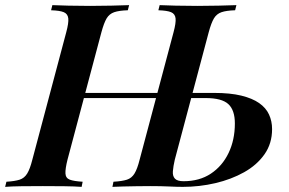

<svg xmlns="http://www.w3.org/2000/svg" viewBox="-58 -728 1127 748"><path d="M623 -106Q617 -80 615.5 -61Q614 -42 623.5 -32Q633 -22 657 -22Q719 -22 763.5 -51.5Q808 -81 832.5 -132Q857 -183 857 -247Q857 -299 831.5 -322.5Q806 -346 743 -346H631L635 -366H776Q839 -366 882 -355.5Q925 -345 951.5 -326.5Q978 -308 990 -282Q1002 -256 1002 -225Q1002 -169 972.5 -127Q943 -85 893 -57Q843 -29 781 -14.5Q719 0 654 0Q631 0 600.5 -1.5Q570 -3 527 -3Q500 -3 473 -2.5Q446 -2 421.5 -1.5Q397 -1 380 0L384 -20Q418 -22 436.5 -28Q455 -34 466 -52Q477 -70 486 -106L618 -602Q628 -639 626 -656.5Q624 -674 608.5 -680.5Q593 -687 559 -688L564 -708Q587 -707 626.5 -706Q666 -705 711 -705Q753 -705 793.5 -706Q834 -707 863 -708L858 -688Q824 -687 805 -680.5Q786 -674 775.5 -656.5Q765 -639 755 -602ZM205 -106Q196 -70 197 -52Q198 -34 214 -28Q230 -22 264 -20L260 0Q233 -2 192 -2.5Q151 -3 109 -3Q64 -3 25.5 -2.5Q-13 -2 -38 0L-33 -20Q0 -22 18.5 -28Q37 -34 48 -52Q59 -70 68 -106L200 -602Q210 -639 208 -656.5Q206 -674 190.5 -680.5Q175 -687 141 -688L146 -708Q169 -707 208.5 -706Q248 -705 293 -705Q335 -705 375.5 -706Q416 -707 445 -708L440 -688Q406 -687 387 -680.5Q368 -674 357.5 -656.5Q347 -639 337 -602ZM226 -346 233 -366H586L578 -346Z"/></svg>

Font: Playfair Display SemiBold
Style: Italic
Weight: 600
Italic angle: -14°
Designer: Claus Eggers Sørensen
Foundry: Claus Eggers Sørensen
Version: Version 1.203